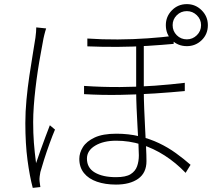

<svg xmlns="http://www.w3.org/2000/svg" viewBox="-20 -870 1040 932"><path d="M678 -662Q678 -627 678 -585.5Q678 -544 678 -504.5Q678 -465 678 -434Q678 -391 680 -342Q682 -293 684.5 -244.5Q687 -196 689 -155Q691 -114 691 -88Q691 -31 651 -2.5Q611 26 543 26Q491 26 450.5 12Q410 -2 387.5 -30Q365 -58 365 -99Q365 -128 382.5 -156Q400 -184 439.5 -202.5Q479 -221 545 -221Q604 -221 656 -208.5Q708 -196 752 -175Q796 -154 834 -126.5Q872 -99 905 -70L881 -31Q834 -80 779.5 -115Q725 -150 666 -168.5Q607 -187 544 -187Q482 -187 442 -163Q402 -139 402 -100Q402 -55 440.5 -32.5Q479 -10 543 -10Q591 -10 614 -24.5Q637 -39 645.5 -63Q654 -87 654 -116Q654 -136 652 -173Q650 -210 647.5 -255Q645 -300 643 -346Q641 -392 641 -431Q641 -463 641 -505Q641 -547 641 -589.5Q641 -632 641 -662ZM388 -453Q475 -447 562.5 -447.5Q650 -448 731 -454Q812 -460 877 -468V-428Q815 -422 733 -416.5Q651 -411 562 -409.5Q473 -408 388 -413ZM404 -683Q476 -678 551.5 -678.5Q627 -679 697.5 -684Q768 -689 823 -696V-657Q769 -652 698.5 -647.5Q628 -643 552 -642.5Q476 -642 404 -645ZM204 -732Q202 -726 199.5 -717.5Q197 -709 195 -700.5Q193 -692 191 -683Q185 -649 177.5 -609Q170 -569 163.5 -526Q157 -483 152 -439.5Q147 -396 144 -354.5Q141 -313 141 -277Q141 -223 144.5 -177.5Q148 -132 155 -78Q164 -104 176 -138.5Q188 -173 200.5 -205.5Q213 -238 222 -262L247 -241Q235 -213 220.5 -173Q206 -133 194 -95Q182 -57 176 -35Q174 -25 172.5 -13Q171 -1 172 9Q173 16 174 24.5Q175 33 176 38L139 42Q124 -14 113.5 -93Q103 -172 103 -273Q103 -327 108.5 -386Q114 -445 122.5 -501.5Q131 -558 139 -606.5Q147 -655 152 -687Q154 -702 155 -714.5Q156 -727 156 -737ZM818 -748Q818 -719 838 -699Q858 -679 887 -679Q915 -679 935.5 -699Q956 -719 956 -748Q956 -776 935.5 -796Q915 -816 887 -816Q858 -816 838 -796Q818 -776 818 -748ZM785 -748Q785 -790 814.5 -820Q844 -850 887 -850Q929 -850 959 -820Q989 -790 989 -748Q989 -704 959 -675Q929 -646 887 -646Q844 -646 814.5 -675Q785 -704 785 -748Z"/></svg>

Font: Noto Sans TC ExtraLight
Style: Regular
Weight: 250
Designer: Ryoko NISHIZUKA  (kana, bopomofo & ideographs); Paul D. Hunt (Latin, Greek & Cyrillic); Sandoll Communications , Soo-you
Foundry: Adobe
Version: Version 2.004-H2;hotconv 1.0.118;makeotfexe 2.5.65603